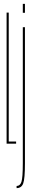

<svg xmlns="http://www.w3.org/2000/svg" viewBox="-20 -740 176 989"><path d="M14 0V-675H25V-11H63V0ZM65.5 229V218Q83.5 218 90.5 196.5Q97.5 175 97.5 100V-600H108.5V101Q108.5 181 99.5 205Q90.5 229 65.5 229ZM97.5 -720H108.5V-674H97.5Z"/></svg>

Font: Anybody UltraCondensed Thin
Style: Regular
Weight: 100
Width: 1
Designer: Tyler Finck
Foundry: Etcetera Type Company
Version: Version 1.110